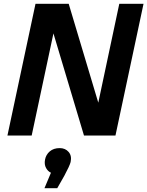

<svg xmlns="http://www.w3.org/2000/svg" viewBox="-20 -710 772 1006"><path d="M19 0 166 -690H340L495 -172L605 -690H732L585 0H420L260 -535L146 0ZM350 139Q345 159 317 211L280 276H213L247 195Q232 189 221.5 170.5Q211 152 216 126Q221 100 241 83Q261 66 293 66Q322 66 339.5 86Q357 106 350 139Z"/></svg>

Font: Radio Canada SemiBold
Style: Italic
Weight: 600
Italic angle: -12°
Designer: Charles Daoud, Etienne Aubert Bonn, Alexandre Saumier Demers, Jacques Le Bailly
Foundry: Radio-Canada
Version: Version 2.104; ttfautohint (v1.8.4.7-5d5b);gftools[0.9.28.de